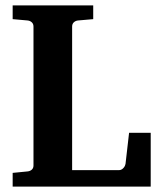

<svg xmlns="http://www.w3.org/2000/svg" viewBox="-20 -691 594 711"><path d="M26.9 0V-50.8L82 -56.2Q91.3 -57.1 97.7 -62.7Q104 -68.4 104 -78.1V-592.8Q104 -602.5 97.7 -608.4Q91.3 -614.3 82 -615.2L26.9 -620.1V-670.9H325.2V-620.1L269 -615.2Q259.8 -614.3 253.4 -608.4Q247.1 -602.5 247.1 -592.8V-61H420.9Q426.3 -61 430.4 -63.5Q434.6 -65.9 437.7 -69.6Q440.9 -73.2 442.6 -77.1Q444.3 -81.1 444.8 -84L458 -199.2H538.1V0Z"/></svg>

Font: Charis SIL Viet
Style: Bold
Weight: 700
Foundry: SIL International
Version: Version 5.000